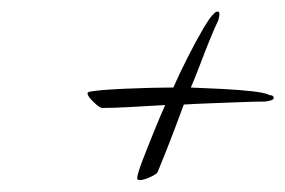

<svg xmlns="http://www.w3.org/2000/svg" viewBox="-20 -398 489 329"><path d="M217 -90Q216 -90 215.5 -91Q215 -92 215 -92Q215 -99 224 -122.5Q233 -146 244 -173Q255 -200 263 -218Q228 -216 201 -214.5Q174 -213 155 -213Q151 -213 140.5 -223Q130 -233 130 -238Q130 -239 130.5 -239.5Q131 -240 131 -240Q136 -242 154 -243.5Q172 -245 194.5 -246Q217 -247 238.5 -247.5Q260 -248 273 -248H277Q288 -273 302 -300.5Q316 -328 328 -348.5Q340 -369 346 -374Q350 -379 354 -378Q356 -378 356 -373Q356 -371 354 -363Q348 -351 339.5 -330Q331 -309 322.5 -286.5Q314 -264 307 -248Q334 -247 362.5 -245.5Q391 -244 413 -241.5Q435 -239 442 -235Q449 -235 449 -230Q449 -226 435 -224Q420 -224 393.5 -223Q367 -222 340 -221Q313 -220 298 -219H295Q281 -181 269.5 -151.5Q258 -122 250 -103Q248 -99 235 -93.5Q222 -88 217 -90Z"/></svg>

Font: Whisper
Style: Regular
Weight: 400
Designer: Robert E. Leuschke
Foundry: Robert E. Leuschke
Version: Version 1.010; ttfautohint (v1.8.4.7-5d5b)